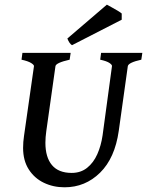

<svg xmlns="http://www.w3.org/2000/svg" viewBox="-20 -794 634 828"><path d="M593.8 -565.9 589.4 -536.6Q534.2 -524.4 531.2 -508.8L492.2 -230Q475.6 -112.3 411.6 -49.3Q347.7 13.7 258.3 13.7Q209.5 13.7 168.9 -5.9Q128.4 -25.4 104 -63.5Q79.6 -101.6 79.6 -156.2Q79.6 -181.6 83.5 -207.5L126.5 -508.8Q127 -514.2 114.3 -522.2Q101.6 -530.3 72.8 -536.6L76.7 -565.9H284.7L280.3 -536.6Q221.7 -523.4 219.2 -508.8L179.7 -229Q175.8 -201.7 175.8 -178.2Q175.8 -115.7 204.1 -82Q232.4 -48.3 289.1 -48.3Q328.1 -48.3 355.7 -70.3Q383.3 -92.3 399.7 -129.2Q416 -166 422.4 -210.4L462.9 -508.8Q463.9 -514.2 452.4 -522.2Q440.9 -530.3 412.1 -536.6L416 -565.9ZM504.9 -735.8V-709L290.5 -599.1Q278.8 -606.4 270.5 -627.9L440.9 -773.9Q446.8 -770.5 460.4 -763.2Q474.1 -755.9 487.1 -748Q500 -740.2 504.9 -735.8Z"/></svg>

Font: Dai Banna SIL Medium
Style: Italic
Weight: 500
Italic angle: -11°
Designer: Victor Gaultney
Foundry: SIL International
Version: Version 4.000